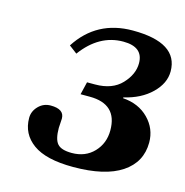

<svg xmlns="http://www.w3.org/2000/svg" viewBox="-83 -580 647 670"><g transform="rotate(15 240.5 -245.0)"><path d="M46 -114Q46 -138 64 -156.5Q82 -175 108 -175Q157 -175 157 -141Q157 -135 156 -123.5Q155 -112 155 -107Q155 -66 169 -50Q183 -34 221 -34Q270 -34 300.5 -66Q331 -98 331 -145Q331 -240 231 -240H198L209 -286H238Q300 -286 333.5 -321.5Q367 -357 367 -397Q367 -456 295 -456Q208 -456 147 -373L118 -395Q187 -502 317 -502Q481 -502 481 -398Q481 -355 443.5 -318.5Q406 -282 345 -268V-265Q402 -261 437.5 -225Q473 -189 473 -139Q473 -68 413 -28Q353 12 238 12Q140 12 93 -22Q46 -56 46 -114Z"/></g></svg>

Font: Heuristica
Style: Bold Italic
Weight: 700
Italic angle: -13°
Version: Version 1.0.2